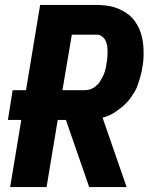

<svg xmlns="http://www.w3.org/2000/svg" viewBox="-20 -755 640 775"><path d="M21 0 66 -271H12L31 -391H85L142 -735H368Q387 -735 405.5 -733Q424 -731 440.5 -726Q457 -721 472.5 -713Q488 -705 501.5 -694Q515 -683 525 -668.5Q535 -654 542 -638.5Q549 -623 553 -605.5Q557 -588 558.5 -570Q560 -552 559.5 -530.5Q559 -509 557 -497L554 -481Q553 -471 550.5 -461Q548 -451 545 -441Q542 -431 539 -421Q536 -411 532 -401.5Q528 -392 522 -382.5Q516 -373 510 -364Q504 -355 497 -347Q490 -339 482 -331.5Q474 -324 465.5 -317.5Q457 -311 446 -303.5Q435 -296 425.5 -291.5Q416 -287 410 -285L394 -280L491 0H340L246 -271H213L168 0ZM232 -391H322Q329 -391 336.5 -392.5Q344 -394 350.5 -397Q357 -400 363 -404.5Q369 -409 374.5 -414.5Q380 -420 384 -426.5Q388 -433 391.5 -439.5Q395 -446 398 -452.5Q401 -459 403 -466Q405 -473 407 -481Q409 -489 409 -494L410 -500Q412 -507 412.5 -514Q413 -521 413.5 -527.5Q414 -534 414 -541Q414 -548 414 -555Q414 -562 413 -568.5Q412 -575 410 -581Q408 -587 405 -593Q402 -599 397 -603.5Q392 -608 386 -611.5Q380 -615 375 -615H270Z"/></svg>

Font: Iosevka Aile Heavy Oblique
Style: Regular
Weight: 900
Italic angle: -9°
Designer: Belleve Invis
Foundry: Belleve Invis
Version: Version 31.1.0; ttfautohint (v1.8.4)